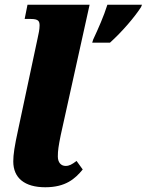

<svg xmlns="http://www.w3.org/2000/svg" viewBox="-20 -780 619 810"><path d="M373 -613 369 -600H444C496 -647 548 -708 575 -750L579 -760H433C418 -712 395 -660 373 -613ZM171 10C257 10 297 -26 329 -65L303 -101C283 -86 272 -80 257 -80C237 -80 224 -95 224 -120C224 -145 227 -164 236 -209L358 -760H96L84 -700H110C143 -700 147 -690 147 -672C147 -657 143 -637 139 -620L57 -235C41 -162 36 -128 36 -99C36 -29 84 10 171 10Z"/></svg>

Font: Noto Serif SemiCondensed Black
Style: Italic
Weight: 900
Width: 4
Italic angle: -12°
Designer: Monotype Design Team
Foundry: Monotype Imaging Inc.
Version: Version 2.014